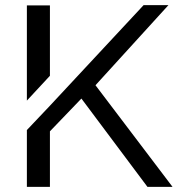

<svg xmlns="http://www.w3.org/2000/svg" viewBox="-20 -730 694 750"><path d="M175 -709V-434L85 -337V-709ZM353 -397 654 0H556L298 -345L175 -217V0H85V-222L175 -317L541 -710H638Z"/></svg>

Font: Raleway Medium Alt1
Style: Regular
Weight: 500
Designer: Matt McInerney, Pablo Impallari, Rodrigo Fuenzalida
Foundry: Matt McInerney, Pablo Impallari, Rodrigo Fuenzalida
Version: Version 3.000g; ttfautohint (v1.5) -l 8 -r 28 -G 28 -x 14 -D